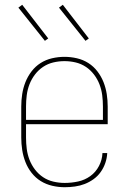

<svg xmlns="http://www.w3.org/2000/svg" viewBox="-20 -776 540 804"><path d="M251 8Q225 8 199 2Q173 -4 151 -17.5Q129 -31 112.5 -52Q96 -73 86.5 -97.5Q77 -122 73 -148Q69 -174 69 -200V-330Q69 -356 73 -382Q77 -408 86.5 -432Q96 -456 112 -477Q128 -498 150 -512Q172 -526 198 -532Q224 -538 250 -538Q276 -538 302 -532Q328 -526 350 -512Q372 -498 388 -477Q404 -456 413.5 -432Q423 -408 427 -382Q431 -356 431 -330V-256H89V-200Q89 -176 92 -152.5Q95 -129 103.5 -107Q112 -85 126.5 -66Q141 -47 160.5 -34Q180 -21 203.5 -15.5Q227 -10 251 -10Q279 -10 307 -16Q335 -22 358 -38.5Q381 -55 394.5 -81Q408 -107 409 -135H429Q428 -114 421 -93.5Q414 -73 401.5 -55.5Q389 -38 371.5 -25.5Q354 -13 334.5 -5.5Q315 2 293.5 5Q272 8 251 8ZM411 -274V-330Q411 -354 408 -377.5Q405 -401 396.5 -423Q388 -445 373.5 -464Q359 -483 339.5 -496Q320 -509 297 -514.5Q274 -520 250 -520Q226 -520 203 -514.5Q180 -509 160.5 -496Q141 -483 126.5 -464Q112 -445 103.5 -423Q95 -401 92 -377.5Q89 -354 89 -330V-274ZM338 -605 227 -744 243 -756 352 -615ZM168 -605 57 -744 73 -756 182 -615Z"/></svg>

Font: Iosevka Slab Thin
Style: Regular
Weight: 100
Monospace: yes
Designer: Belleve Invis
Foundry: Belleve Invis
Version: Version 11.1.0; ttfautohint (v1.8.3)